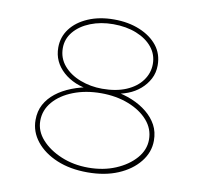

<svg xmlns="http://www.w3.org/2000/svg" viewBox="-79 -794 925 882"><g transform="rotate(10 383.5 -353.5)"><path d="M384 3Q303 3 241 -23Q179 -49 143.5 -93.5Q108 -138 108 -193Q108 -234 125 -265.5Q142 -297 172.5 -321Q203 -345 245 -361.5Q287 -378 335 -385V-373Q296 -376 262.5 -390Q229 -404 204 -426.5Q179 -449 166 -477Q153 -505 153 -539Q153 -588 182 -626.5Q211 -665 263.5 -687.5Q316 -710 384 -710Q451 -710 504 -688Q557 -666 587 -628Q617 -590 617 -537Q617 -502 602 -473.5Q587 -445 562 -423.5Q537 -402 505.5 -390Q474 -378 441 -374V-386Q487 -379 526.5 -362.5Q566 -346 596 -321.5Q626 -297 643 -265.5Q660 -234 660 -193Q660 -139 624 -94Q588 -49 526.5 -23Q465 3 384 3ZM384 -19Q454 -19 511 -43Q568 -67 602.5 -106.5Q637 -146 637 -194Q637 -244 603.5 -282.5Q570 -321 512.5 -343.5Q455 -366 384 -366Q313 -366 255 -343.5Q197 -321 163.5 -282Q130 -243 130 -193Q130 -145 165 -106Q200 -67 257.5 -43Q315 -19 384 -19ZM384 -387Q449 -387 496 -407Q543 -427 568.5 -462Q594 -497 594 -539Q594 -583 567 -616.5Q540 -650 492.5 -669Q445 -688 384 -688Q326 -688 278 -669Q230 -650 202 -616.5Q174 -583 174 -540Q174 -493 203.5 -458.5Q233 -424 281.5 -405.5Q330 -387 384 -387Z"/></g></svg>

Font: Lexend Tera Thin
Style: Regular
Weight: 250
Version: Version 1.007